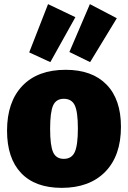

<svg xmlns="http://www.w3.org/2000/svg" viewBox="-20 -892 618 927"><path d="M564 -280Q564 -140 488 -62.5Q412 15 278 15Q150 15 82 -56.5Q14 -128 14 -261Q14 -400 88 -477.5Q162 -555 297 -555Q425 -555 494.5 -483.5Q564 -412 564 -280ZM222 -270Q222 -189 236.5 -157Q251 -125 288 -125Q326 -125 341 -158Q356 -191 356 -272Q356 -352 341 -383.5Q326 -415 288 -415Q251 -415 236.5 -383Q222 -351 222 -270ZM344 -809 223 -592 121 -639 212 -872ZM544 -804 415 -592 315 -641 414 -872Z"/></svg>

Font: Bitter Pro Black
Style: Regular
Weight: 900
Designer: Sol Matas, and Bitter project Authors
Foundry: Sol Matas
Version: Version 1.010